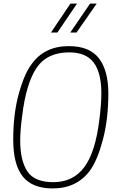

<svg xmlns="http://www.w3.org/2000/svg" viewBox="-20 -1046 676 1074"><path d="M278 -27Q389 -27 451.5 -111Q514 -195 536 -378Q547 -465 547 -524Q547 -638 504.5 -695.5Q462 -753 367 -753Q243 -753 184.5 -666Q126 -579 104 -398Q93 -317 93 -260Q93 -148 133 -87.5Q173 -27 278 -27ZM275 8Q161 8 107.5 -58.5Q54 -125 54 -265Q54 -409 85 -521.5Q116 -634 158 -689Q230 -788 365 -788Q481 -788 533.5 -719.5Q586 -651 586 -524Q586 -379 555.5 -264.5Q525 -150 484 -93Q410 8 275 8ZM408 -864H373L484 -1026H521ZM301 -864H265L374 -1026H411Z"/></svg>

Font: Tanohe Sans ExtraLight
Style: Italic
Weight: 200
Designer: Village Type and Design LLC & Cristiano Sobral
Foundry: Cooper Hewitt Smithsonian Design Museum
Version: Version 1.00;September 29, 2021;FontCreator 13.0.0.2655 64-b